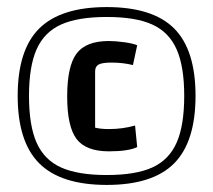

<svg xmlns="http://www.w3.org/2000/svg" viewBox="-20 -702 603 543"><path d="M30 -431Q30 -561 91 -621.5Q152 -682 282 -682Q412 -682 472.5 -621.5Q533 -561 533 -431Q533 -301 472.5 -240Q412 -179 282 -179Q152 -179 91 -240Q30 -301 30 -431ZM501 -431Q501 -514 479.5 -562.5Q458 -611 411 -632.5Q364 -654 282 -654Q200 -654 152.5 -632.5Q105 -611 83.5 -562.5Q62 -514 62 -431Q62 -347 83.5 -298.5Q105 -250 152.5 -228.5Q200 -207 282 -207Q364 -207 411 -228.5Q458 -250 479.5 -298.5Q501 -347 501 -431ZM170 -429Q170 -515 196.5 -550.5Q223 -586 288 -586Q307 -586 332 -582.5Q357 -579 368 -574L356 -518Q328 -525 295 -525Q269 -525 259 -519.5Q249 -514 249 -500V-341Q264 -337 288 -337Q327 -337 362 -347L368 -286Q343 -274 288 -274Q223 -274 196.5 -309Q170 -344 170 -429Z"/></svg>

Font: Changa Light
Style: Regular
Weight: 300
Designer: Eduardo Rodriguez Tunni
Foundry: Eduardo Rodriguez Tunni
Version: Version 2.002; ttfautohint (v1.5) -l 8 -r 50 -G 110 -x 14 -H